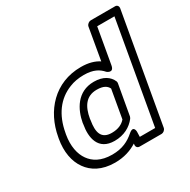

<svg xmlns="http://www.w3.org/2000/svg" viewBox="-177 -944 1139 1148"><g transform="rotate(-30 392.0 -370.0)"><path d="M461 -73C422 -39 377 -15 306 -15C228 -15 182 -45 155 -83C126 -123 113 -184 126 -258L128 -268C148 -381 206 -460 296 -495C325 -507 359 -513 395 -513C461 -513 496 -492 522 -462C522 -462 559 -430 568 -480L611 -725H730L607 -25H501L502 -60C502 -60 502 -108 461 -73ZM78 -268 76 -258C61 -174 75 -101 112 -50C146 -2 205 35 297 35C359 35 409 18 450 -8L449 4C449 16 458 25 470 25H623C634 25 649 15 652 0L784 -750C786 -761 779 -775 764 -775H595C584 -775 568 -765 565 -750L527 -531C497 -551 457 -563 404 -563C223 -563 107 -432 78 -268ZM547 -381C530 -421 491 -448 427 -448C311 -448 262 -351 247 -268L246 -258C231 -175 246 -79 360 -79C425 -79 474 -107 505 -147C508 -151 510 -157 511 -160L548 -368C549 -373 548 -378 547 -381ZM497 -361 463 -167C444 -145 415 -129 369 -129C295 -129 283 -182 296 -258L297 -268C310 -344 343 -398 418 -398C465 -398 486 -383 497 -361Z"/></g></svg>

Font: Asimov
Style: XWidOuIt
Weight: 500
Designer: Google
Version: Version 2.000980; 2014